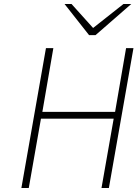

<svg xmlns="http://www.w3.org/2000/svg" viewBox="-20 -941 688 961"><path d="M87 0 210 -700H247L192 -381H556L611 -700H648L525 0H488L549 -347H185L124 0ZM426 -765 303 -921H338L446 -801L598 -921H637L458 -765Z"/></svg>

Font: Overpass Thin
Style: Italic
Weight: 250
Italic angle: -10°
Designer: Delve Withrington, Dave Bailey, Thomas Jockin
Foundry: Delve Fonts LLC
Version: Version 4.000